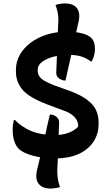

<svg xmlns="http://www.w3.org/2000/svg" viewBox="-20 -905 640 1120"><path d="M300 19Q229 19 171 3Q113 -13 88 -38Q73 -54 63.5 -81Q54 -108 54 -147Q54 -165 56 -179.5Q58 -194 61 -205H67Q109 -162 165 -139.5Q221 -117 300 -117Q343 -117 378.5 -130Q414 -143 436 -166V-171Q436 -191 425.5 -208Q415 -225 395.5 -238.5Q376 -252 346 -262L255 -296Q198 -318 161.5 -340.5Q125 -363 106.5 -387.5Q88 -412 80.5 -436.5Q73 -461 73 -485V-498Q73 -545 95.5 -585Q118 -625 158.5 -655.5Q199 -686 252.5 -703Q306 -720 369 -720Q422 -720 458.5 -710.5Q495 -701 511 -685Q526 -670 530 -653.5Q534 -637 534 -618Q534 -603 529.5 -584Q525 -565 515 -547H509Q485 -566 454.5 -575.5Q424 -585 377 -585Q336 -585 295.5 -575Q255 -565 227.5 -545.5Q200 -526 200 -497V-493Q200 -475 209 -460.5Q218 -446 239.5 -433.5Q261 -421 297 -407L389 -374Q453 -350 489.5 -322Q526 -294 540.5 -262Q555 -230 555 -194V-179Q555 -125 526 -79.5Q497 -34 440.5 -7.5Q384 19 300 19ZM362 -435Q350 -435 340 -439Q330 -443 323 -449Q315 -455 311.5 -463Q308 -471 308 -481Q310 -515 311 -551Q312 -587 313.5 -625.5Q315 -664 316.5 -702Q318 -740 320 -778Q321 -794 320 -807Q319 -820 316.5 -832Q314 -844 311 -854.5Q308 -865 304 -876Q312 -879 321 -881Q330 -883 340 -884Q350 -885 357 -885Q409 -885 429.5 -856.5Q450 -828 438 -777Q430 -743 422.5 -708.5Q415 -674 407.5 -638.5Q400 -603 392 -568.5Q384 -534 376.5 -500.5Q369 -467 362 -435ZM271 -237Q283 -237 292.5 -233.5Q302 -230 310 -223Q317 -217 321 -209.5Q325 -202 325 -191Q324 -166 323 -139Q322 -112 321 -84Q320 -56 319 -27Q318 2 317 31Q316 60 314 88Q314 104 315 117Q316 130 318 142Q320 154 323 164.5Q326 175 330 186Q323 189 313.5 190.5Q304 192 294.5 193.5Q285 195 277 195Q243 195 222 182Q201 169 194.5 145Q188 121 196 87Q203 58 210.5 26Q218 -6 226 -38.5Q234 -71 241 -104.5Q248 -138 255.5 -171.5Q263 -205 271 -237Z"/></svg>

Font: Recursive Monospace Casual
Style: Bold
Weight: 700
Version: Version 1.047